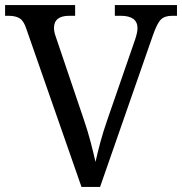

<svg xmlns="http://www.w3.org/2000/svg" viewBox="-20 -734 715 754"><path d="M84 -619Q74 -651 58 -661.5Q42 -672 13 -672H0V-714H275V-672H252Q192 -672 192 -624Q192 -616 194 -607Q196 -598 200 -587L310 -262Q325 -218 336 -176Q347 -134 355 -98Q363 -134 374 -175Q385 -216 401 -262L511 -580Q515 -592 517.5 -603.5Q520 -615 520 -623Q520 -672 454 -672H431V-714H675V-672H656Q627 -672 612 -657.5Q597 -643 580 -594L373 0H300Z"/></svg>

Font: Noto Serif Makasar
Style: Regular
Weight: 400
Designer: Sérgio Martins
Version: Version 1.001; ttfautohint (v1.8.4.7-5d5b)